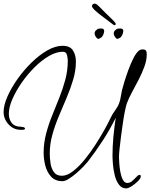

<svg xmlns="http://www.w3.org/2000/svg" viewBox="-30 -975 834 1065"><path d="M670 70Q645 70 629.5 49Q614 28 606.5 -2.5Q599 -33 596.5 -63Q594 -93 594 -110Q594 -163 599 -216.5Q604 -270 612 -322Q580 -257 540.5 -196Q501 -135 456 -77Q448 -67 430.5 -49Q413 -31 392 -13Q371 5 351 17.5Q331 30 317 30Q276 30 253 4.5Q230 -21 221 -57.5Q212 -94 212 -127Q212 -181 225.5 -232.5Q239 -284 259 -333.5Q279 -383 299 -433Q319 -483 332.5 -534Q346 -585 346 -639Q346 -652 341.5 -670Q337 -688 319 -688Q282 -688 241 -664Q200 -640 160.5 -600.5Q121 -561 89 -514.5Q57 -468 38 -423.5Q19 -379 19 -344Q19 -313 35.5 -292.5Q52 -272 86 -272Q91 -272 99.5 -270Q108 -268 109 -261Q106 -255 98 -255Q90 -255 85 -255Q45 -255 17.5 -285Q-10 -315 -10 -354Q-10 -391 11 -439Q32 -487 67 -536.5Q102 -586 145 -628Q188 -670 232.5 -695.5Q277 -721 317 -721Q358 -721 374.5 -695.5Q391 -670 391 -633Q391 -585 376.5 -535.5Q362 -486 340.5 -435Q319 -384 297 -332Q275 -280 260.5 -228Q246 -176 246 -123Q246 -100 250 -71Q254 -42 268.5 -21Q283 0 313 0Q342 0 374.5 -25Q407 -50 439 -89Q471 -128 499.5 -172.5Q528 -217 550 -256.5Q572 -296 583 -320Q593 -342 608 -362Q623 -382 631 -403Q637 -419 640 -439Q643 -459 647 -476Q652 -496 661.5 -526.5Q671 -557 683 -589.5Q695 -622 709 -650Q723 -678 737 -691Q747 -701 761 -701Q775 -701 779.5 -694.5Q784 -688 784 -674Q784 -641 771 -605.5Q758 -570 739.5 -534Q721 -498 702.5 -464Q684 -430 673 -400Q669 -388 663 -359Q657 -330 651.5 -292Q646 -254 641 -216Q636 -178 633 -148Q630 -118 630 -104Q630 -94 631.5 -70.5Q633 -47 637.5 -21.5Q642 4 651.5 22Q661 40 676 40Q691 40 704 28.5Q717 17 727 6Q737 -5 744 -5Q751 -5 751 3Q751 14 735 30Q719 46 700 58Q681 70 670 70ZM625 -760Q618 -757 609.5 -768Q601 -779 601 -790Q601 -800 609 -807Q617 -814 619 -815Q624 -816 628.5 -816.5Q633 -817 637 -817Q654 -817 654 -803Q654 -800 652 -792Q650 -783 644.5 -774.5Q639 -766 625 -760ZM519 -760Q512 -757 503.5 -768Q495 -779 495 -790Q495 -800 503 -807Q511 -814 513 -815Q518 -816 522.5 -816.5Q527 -817 531 -817Q548 -817 548 -803Q548 -800 546 -792Q544 -783 538.5 -774.5Q533 -766 519 -760ZM605 -835Q604 -835 600 -837Q573 -858 545 -878.5Q517 -899 498.5 -916Q480 -933 480 -942Q480 -948 486 -952Q491 -955 494 -955Q502 -955 509 -949Q516 -943 523 -936Q536 -922 555 -903.5Q574 -885 590 -869.5Q606 -854 609 -849Q612 -845 612 -840Q612 -839 609.5 -837Q607 -835 605 -835Z"/></svg>

Font: Licorice
Style: Regular
Weight: 400
Designer: Robert E. Leuschke
Foundry: Robert E. Leuschke
Version: Version 1.010; ttfautohint (v1.8.3)